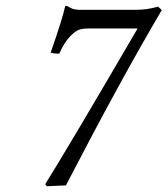

<svg xmlns="http://www.w3.org/2000/svg" viewBox="-20 -634 582 667"><path d="M286 -535Q267 -535 254 -530.5Q241 -526 222 -506Q203 -486 186 -448Q171 -447 156 -451Q198 -572 206 -611Q207 -614 210 -614Q214 -613 225.5 -606.5Q237 -600 256 -600H453Q492 -600 529 -611L542 -599Q397 -353 209 10L143 13L137 6Q223 -132 458 -535Z"/></svg>

Font: Linux Libertine O
Style: Italic
Weight: 400
Italic angle: -12°
Designer: Philipp H. Poll
Foundry: Philipp H. Poll
Version: Version 5.1.6